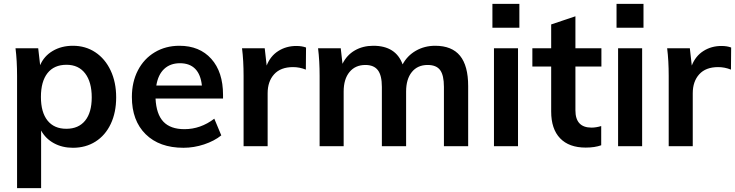

<svg xmlns="http://www.w3.org/2000/svg" viewBox="-20 -754 3792 990"><path d="M579 -252Q579 -174 551 -115Q523 -56 472.5 -24Q422 8 356 8Q301 8 258 -15.5Q215 -39 192 -81V216H68V-362Q68 -442 60 -505H177L187 -418Q207 -465 252 -491.5Q297 -518 356 -518Q421 -518 471.5 -484.5Q522 -451 550.5 -390.5Q579 -330 579 -252ZM453 -252Q453 -331 419 -375.5Q385 -420 323 -420Q259 -420 225 -377Q191 -334 191 -254Q191 -175 225 -132.5Q259 -90 322 -90Q385 -90 419 -132Q453 -174 453 -252Z M1130 -246H782Q786 -165 822.5 -126.5Q859 -88 931 -88Q1014 -88 1085 -142L1121 -56Q1085 -27 1032.5 -9.5Q980 8 926 8Q802 8 731 -62Q660 -132 660 -254Q660 -331 691 -391Q722 -451 778 -484.5Q834 -518 905 -518Q1009 -518 1069.5 -450.5Q1130 -383 1130 -265ZM786 -313H1021Q1015 -370 986.5 -399Q958 -428 908 -428Q858 -428 826.5 -398.5Q795 -369 786 -313Z M1558 -509 1557 -395Q1525 -408 1491 -408Q1427 -408 1393.5 -371Q1360 -334 1360 -273V0H1236V-362Q1236 -442 1228 -505H1345L1355 -416Q1374 -465 1415 -491Q1456 -517 1508 -517Q1537 -517 1558 -509Z M2394 -310V0H2269V-306Q2269 -366 2249.5 -392.5Q2230 -419 2185 -419Q2133 -419 2103.5 -382.5Q2074 -346 2074 -282V0H1949V-306Q1949 -365 1928.5 -392Q1908 -419 1864 -419Q1812 -419 1782 -382.5Q1752 -346 1752 -282V0H1628V-362Q1628 -442 1620 -505H1737L1746 -425Q1768 -470 1809.5 -494Q1851 -518 1905 -518Q2021 -518 2056 -422Q2080 -467 2124.5 -492.5Q2169 -518 2224 -518Q2310 -518 2352 -466.5Q2394 -415 2394 -310Z M2527 0V-505H2651V0ZM2519 -734H2658V-611H2519Z M2947 -411V-185Q2947 -96 3030 -96Q3053 -96 3080 -104V-5Q3047 7 3000 7Q2914 7 2868 -41Q2822 -89 2822 -179V-411H2725V-505H2822V-628L2947 -670V-505H3081V-411Z M3167 0V-505H3291V0ZM3159 -734H3298V-611H3159Z M3750 -509 3749 -395Q3717 -408 3683 -408Q3619 -408 3585.5 -371Q3552 -334 3552 -273V0H3428V-362Q3428 -442 3420 -505H3537L3547 -416Q3566 -465 3607 -491Q3648 -517 3700 -517Q3729 -517 3750 -509Z"/></svg>

Font: Muli-Bold
Style: Bold
Weight: 700
Version: Version 2.000